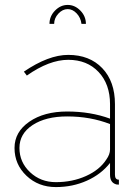

<svg xmlns="http://www.w3.org/2000/svg" viewBox="-20 -750 564 780"><path d="M207 10Q136 10 87.5 -36Q39 -82 39 -149Q39 -214 99 -255.5Q159 -297 253 -297Q348 -297 427 -268V-327Q427 -408 380.5 -457.5Q334 -507 257 -507Q180 -507 89 -443L77 -459Q177 -527 257 -527Q344 -527 395.5 -473Q447 -419 447 -327V-40Q447 -20 463 -20V0Q452 0 449 -2Q427 -10 427 -40V-88Q391 -42 333 -16Q275 10 207 10ZM207 -10Q274 -10 329.5 -35Q385 -60 412 -102Q427 -123 427 -143V-246Q347 -277 253 -277Q166 -277 112.5 -242Q59 -207 59 -149Q59 -91 102 -50.5Q145 -10 207 -10ZM255 -713Q234 -713 217 -694.5Q200 -676 200 -653H181Q181 -684 203.5 -707Q226 -730 255 -730Q284 -730 306.5 -707Q329 -684 329 -653H311Q308 -678 291.5 -695.5Q275 -713 255 -713Z"/></svg>

Font: Raleway
Style: Thin
Weight: 100
Designer: Matt McInerney, Pablo Impallari, Rodrigo Fuenzalida
Foundry: Matt McInerney, Pablo Impallari, Rodrigo Fuenzalida
Version: Version 3.000